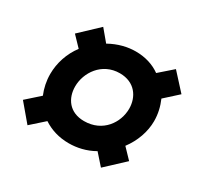

<svg xmlns="http://www.w3.org/2000/svg" viewBox="-116 -714 841 808"><g transform="rotate(30 304.5 -310.0)"><path d="M102 -51 166 -108C201 -85 242 -72 290 -72C329 -72 372 -81 412 -104L459 -51L548 -134L502 -182C536 -227 555 -281 555 -332C555 -368 547 -400 534 -430L598 -488L525 -568L461 -512C429 -535 389 -548 342 -548C303 -548 260 -538 217 -514L171 -569L82 -485L128 -437C95 -394 77 -339 77 -286C77 -252 84 -220 96 -191L32 -134ZM194 -293C194 -360 243 -435 330 -435C403 -435 438 -382 438 -325C438 -258 390 -185 299 -185C227 -185 194 -236 194 -293Z"/></g></svg>

Font: HK Grotesk Black
Style: Italic
Weight: 900
Italic angle: -16°
Designer: Alfredo Marco Pradil
Foundry: Hanken Design Co.
Version: Version 3.001;FEAKit 1.0